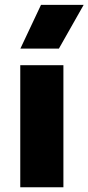

<svg xmlns="http://www.w3.org/2000/svg" viewBox="-20 -790 373 810"><path d="M65.5 0V-515H247.5V0ZM66 -585 153 -769.5H333L228.5 -585Z"/></svg>

Font: Geologica Thin Roman ExtraBold
Style: Regular
Weight: 800
Version: Version 1.010;gftools[0.9.28]